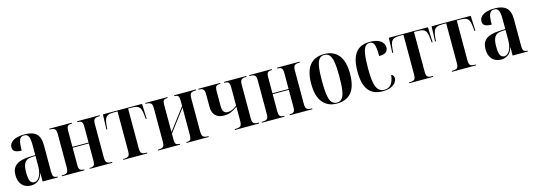

<svg xmlns="http://www.w3.org/2000/svg" viewBox="2 -1313 5802 2090"><g transform="rotate(-15 2903.5 -268.5)"><path d="M176 10Q116 10 78 -29.5Q40 -69 40 -143Q40 -219 88 -255.5Q136 -292 234 -296L305 -299V-407Q305 -480 291.5 -508.5Q278 -537 242 -537Q204 -537 189.5 -503.5Q175 -470 175 -384Q126 -384 101 -398.5Q76 -413 76 -446Q76 -479 99 -502Q122 -525 161.5 -536Q201 -547 249 -547Q336 -547 380 -508.5Q424 -470 424 -376V-83Q424 -39 435 -24.5Q446 -10 477 -10H479V0H308V-93H306Q290 -38 256 -14Q222 10 176 10ZM218 -16Q244 -16 263.5 -36.5Q283 -57 294 -92Q305 -127 305 -168V-289L263 -287Q205 -284 182.5 -250.5Q160 -217 160 -144Q160 -73 174 -44.5Q188 -16 218 -16Z M526 0V-10H538Q569 -10 585 -22Q601 -34 601 -78V-458Q601 -502 584.5 -514Q568 -526 538 -526H526V-536H780V-526H775Q746 -526 732.5 -514Q719 -502 719 -458V-280H901V-458Q901 -502 887.5 -514Q874 -526 845 -526H840V-536H1094V-526H1082Q1052 -526 1035.5 -514Q1019 -502 1019 -458V-78Q1019 -35 1035.5 -22.5Q1052 -10 1083 -10H1094V0H840V-10H845Q874 -10 887.5 -22Q901 -34 901 -78V-270H719V-78Q719 -34 733 -22Q747 -10 776 -10H780V0Z M1218 0V-10H1229Q1264 -10 1278.5 -23Q1293 -36 1293 -79V-526H1248Q1209 -526 1186 -516Q1163 -506 1152.5 -480Q1142 -454 1138 -406L1135 -366H1125L1131 -536H1572L1579 -366H1569L1565 -406Q1561 -454 1550.5 -480Q1540 -506 1517 -516Q1494 -526 1455 -526H1412V-79Q1412 -36 1425.5 -23Q1439 -10 1473 -10H1488V0Z M1609 0V-10H1621Q1651 -10 1667.5 -22Q1684 -34 1684 -80V-456Q1684 -502 1667.5 -514Q1651 -526 1621 -526H1609V-536H1858V-526H1851Q1827 -526 1814.5 -515Q1802 -504 1802 -465V-156L1987 -401V-466Q1987 -503 1974.5 -514.5Q1962 -526 1940 -526H1933V-536H2180V-526H2169Q2138 -526 2121.5 -514Q2105 -502 2105 -456V-81Q2105 -36 2121.5 -23Q2138 -10 2169 -10H2180V0H1931V-10H1940Q1963 -10 1975 -22Q1987 -34 1987 -75V-383L1802 -138V-72Q1802 -32 1814.5 -21Q1827 -10 1850 -10H1857V0Z M2475 0V-10H2488Q2522 -10 2539 -21.5Q2556 -33 2556 -79V-240Q2522 -215 2486.5 -198.5Q2451 -182 2401 -182Q2339 -182 2306 -216.5Q2273 -251 2273 -312V-456Q2273 -497 2259 -511.5Q2245 -526 2212 -526H2206V-536H2452V-526H2445Q2417 -526 2404.5 -514Q2392 -502 2392 -459V-290Q2392 -247 2407 -227.5Q2422 -208 2451 -208Q2478 -208 2502 -218.5Q2526 -229 2556 -253V-458Q2556 -501 2543 -513.5Q2530 -526 2502 -526H2495V-536H2747V-526H2734Q2704 -526 2689 -512.5Q2674 -499 2674 -456V-79Q2674 -36 2689 -23Q2704 -10 2737 -10H2748V0Z M2780 0V-10H2792Q2823 -10 2839 -22Q2855 -34 2855 -78V-458Q2855 -502 2838.5 -514Q2822 -526 2792 -526H2780V-536H3034V-526H3029Q3000 -526 2986.5 -514Q2973 -502 2973 -458V-280H3155V-458Q3155 -502 3141.5 -514Q3128 -526 3099 -526H3094V-536H3348V-526H3336Q3306 -526 3289.5 -514Q3273 -502 3273 -458V-78Q3273 -35 3289.5 -22.5Q3306 -10 3337 -10H3348V0H3094V-10H3099Q3128 -10 3141.5 -22Q3155 -34 3155 -78V-270H2973V-78Q2973 -34 2987 -22Q3001 -10 3030 -10H3034V0Z M3624 10Q3523 10 3465 -59Q3407 -128 3407 -269Q3407 -547 3627 -547Q3730 -547 3787 -478Q3844 -409 3844 -269Q3844 -127 3788.5 -58.5Q3733 10 3624 10ZM3626 0Q3662 0 3683.5 -25.5Q3705 -51 3714.5 -110Q3724 -169 3724 -269Q3724 -369 3714.5 -428Q3705 -487 3683.5 -512Q3662 -537 3625 -537Q3589 -537 3568 -512Q3547 -487 3537.5 -428Q3528 -369 3528 -269Q3528 -169 3537.5 -110Q3547 -51 3569 -25.5Q3591 0 3626 0Z M4137 10Q4075 10 4028 -16Q3981 -42 3954.5 -102.5Q3928 -163 3928 -267Q3928 -374 3955 -435Q3982 -496 4029 -521.5Q4076 -547 4139 -547Q4219 -547 4260 -517Q4301 -487 4301 -441Q4301 -414 4280.5 -392.5Q4260 -371 4200 -371Q4200 -466 4186 -501.5Q4172 -537 4135 -537Q4106 -537 4086.5 -514Q4067 -491 4057.5 -432.5Q4048 -374 4048 -268Q4048 -169 4059.5 -110.5Q4071 -52 4096.5 -26.5Q4122 -1 4162 -1Q4206 -1 4235 -32.5Q4264 -64 4273 -138Q4288 -135 4295.5 -123Q4303 -111 4303 -95Q4303 -73 4287 -48.5Q4271 -24 4234.5 -7Q4198 10 4137 10Z M4440 0V-10H4451Q4486 -10 4500.5 -23Q4515 -36 4515 -79V-526H4470Q4431 -526 4408 -516Q4385 -506 4374.5 -480Q4364 -454 4360 -406L4357 -366H4347L4353 -536H4794L4801 -366H4791L4787 -406Q4783 -454 4772.5 -480Q4762 -506 4739 -516Q4716 -526 4677 -526H4634V-79Q4634 -36 4647.5 -23Q4661 -10 4695 -10H4710V0Z M4922 0V-10H4933Q4968 -10 4982.5 -23Q4997 -36 4997 -79V-526H4952Q4913 -526 4890 -516Q4867 -506 4856.5 -480Q4846 -454 4842 -406L4839 -366H4829L4835 -536H5276L5283 -366H5273L5269 -406Q5265 -454 5254.5 -480Q5244 -506 5221 -516Q5198 -526 5159 -526H5116V-79Q5116 -36 5129.5 -23Q5143 -10 5177 -10H5192V0Z M5473 10Q5413 10 5375 -29.5Q5337 -69 5337 -143Q5337 -219 5385 -255.5Q5433 -292 5531 -296L5602 -299V-407Q5602 -480 5588.5 -508.5Q5575 -537 5539 -537Q5501 -537 5486.5 -503.5Q5472 -470 5472 -384Q5423 -384 5398 -398.5Q5373 -413 5373 -446Q5373 -479 5396 -502Q5419 -525 5458.5 -536Q5498 -547 5546 -547Q5633 -547 5677 -508.5Q5721 -470 5721 -376V-83Q5721 -39 5732 -24.5Q5743 -10 5774 -10H5776V0H5605V-93H5603Q5587 -38 5553 -14Q5519 10 5473 10ZM5515 -16Q5541 -16 5560.5 -36.5Q5580 -57 5591 -92Q5602 -127 5602 -168V-289L5560 -287Q5502 -284 5479.5 -250.5Q5457 -217 5457 -144Q5457 -73 5471 -44.5Q5485 -16 5515 -16Z"/></g></svg>

Font: Noto Serif Display Condensed SemiBold
Style: Regular
Weight: 600
Width: 3
Designer: Monotype Design Team
Foundry: Monotype Imaging Inc.
Version: Version 2.009